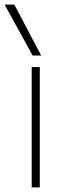

<svg xmlns="http://www.w3.org/2000/svg" viewBox="-32 -810 297 830"><path d="M105 0V-520H140V0ZM109 -570 -12 -790H30L146 -570Z"/></svg>

Font: M PLUS 2 ExtraLight
Style: Regular
Weight: 250
Designer: Coji Morishita
Foundry: UNDERFOREST DESIGN
Version: Version 1.001